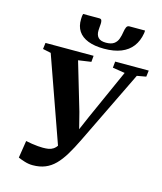

<svg xmlns="http://www.w3.org/2000/svg" viewBox="-141 -1080 1013 1199"><g transform="rotate(15 366.0 -481.0)"><path d="M184.5 15.5Q158.5 15.5 132 7.2Q105.5 -1 89.5 -8.5L107 -120Q125.5 -116 146.2 -112.8Q167 -109.5 186 -108Q205 -106.5 217.5 -106.5Q237.5 -106.5 254 -109Q270.5 -111.5 284.8 -121Q299 -130.5 312 -149.8Q325 -169 337.5 -202.5L318 -111L112.5 -691.5L60 -702.5L65 -743H376L372.5 -703L289.5 -691L381 -381.5L421.5 -222L379 -211L446.5 -367L591 -690L511.5 -702.5L515.5 -743H732.5L727.5 -702.5L669 -692L438.5 -217Q410 -158 383.5 -114.2Q357 -70.5 328.5 -41.8Q300 -13 265 1.2Q230 15.5 184.5 15.5ZM350 -978.5Q362 -978.5 365.2 -969.5Q368.5 -960.5 367.5 -947Q367 -938 365.8 -925.5Q364.5 -913 364.5 -904Q363.5 -874.5 378.8 -858.2Q394 -842 428.5 -842Q462.5 -842 480.5 -855Q498.5 -868 506.2 -889.8Q514 -911.5 517.5 -936.5Q520 -953.5 525.5 -966Q531 -978.5 544.5 -978.5H645.5Q645.5 -974 645.2 -969.2Q645 -964.5 644 -959.5Q635.5 -909.5 608.8 -874.2Q582 -839 536.8 -820.8Q491.5 -802.5 426.5 -802.5Q365 -802.5 323 -819Q281 -835.5 260.2 -867Q239.5 -898.5 241 -943.5Q241 -952 241.8 -960.8Q242.5 -969.5 245.5 -978.5Z"/></g></svg>

Font: Merriweather 60pt ExtraBold
Style: Italic
Weight: 800
Italic angle: -7.8°
Version: Version 2.101